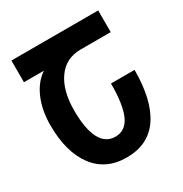

<svg xmlns="http://www.w3.org/2000/svg" viewBox="-168 -843 935 981"><g transform="rotate(-30 299.5 -352.0)"><path d="M43 -327Q43 -416 72.5 -484Q102 -552 154 -586H36V-714H548V-586H371Q283 -586 234.5 -517.5Q186 -449 186 -333Q186 -223 215.5 -167Q245 -111 303 -111Q362 -111 390 -171Q418 -231 418 -358H557Q557 -179 492.5 -84.5Q428 10 300 10Q177 10 110 -80Q43 -170 43 -327Z"/></g></svg>

Font: Noto Sans Georgian Bold Cond
Style: Regular
Weight: 700
Width: 3
Designer: Monotype Design team
Foundry: Monotype Imaging Inc.
Version: Version 1.000